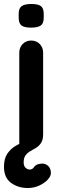

<svg xmlns="http://www.w3.org/2000/svg" viewBox="-39 -739 295 966"><path d="M101 207Q52 207 16.5 181Q-19 155 -19 100Q-19 59 -2 34Q15 9 42 -6.5Q69 -22 101.5 -31Q134 -40 164 -48L58 -6V-474Q58 -500 75 -517.5Q92 -535 118 -535Q144 -535 161 -517.5Q178 -500 178 -474V-64Q178 -36 168 -20.5Q158 -5 143.5 4Q129 13 114.5 21Q100 29 90 42Q80 55 80 78Q80 96 89.5 105Q99 114 111 114Q117 114 122.5 111Q128 108 132 102Q141 90 153.5 87Q166 84 173 84Q191 84 204 96.5Q217 109 217 132Q217 148 200.5 165.5Q184 183 157.5 195Q131 207 101 207ZM117 -600Q83 -600 69 -611Q55 -622 55 -650V-669Q55 -698 70.5 -708.5Q86 -719 118 -719Q153 -719 167 -708Q181 -697 181 -669V-650Q181 -621 166 -610.5Q151 -600 117 -600Z"/></svg>

Font: Quicksand Light
Style: Bold
Weight: 700
Version: Version 3.004